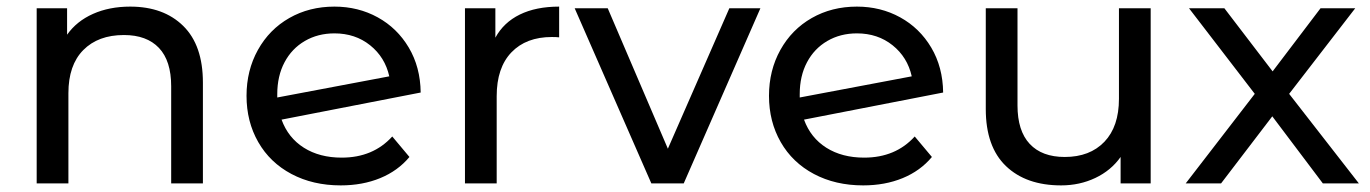

<svg xmlns="http://www.w3.org/2000/svg" viewBox="-20 -555 4146 581"><path d="M594 -305V0H498V-294Q498 -371 461 -410Q424 -449 355 -449Q277 -449 232 -403.5Q187 -358 187 -273V0H91V-530H183V-450Q212 -491 261.5 -513Q311 -535 374 -535Q475 -535 534.5 -476.5Q594 -418 594 -305Z M1167 -142 1219 -80Q1184 -38 1130.5 -16Q1077 6 1011 6Q927 6 862 -28.5Q797 -63 761.5 -125Q726 -187 726 -265Q726 -342 760.5 -404Q795 -466 855.5 -500.5Q916 -535 992 -535Q1064 -535 1123 -502.5Q1182 -470 1217 -411Q1252 -352 1253 -275L832 -193Q852 -138 899.5 -108Q947 -78 1014 -78Q1109 -78 1167 -142ZM819 -270V-260L1158 -324Q1145 -382 1100 -418Q1055 -454 992 -454Q942 -454 902.5 -431Q863 -408 841 -366.5Q819 -325 819 -270Z M1672 -535V-442Q1664 -443 1650 -443Q1572 -443 1527.5 -396.5Q1483 -350 1483 -264V0H1387V-530H1479V-441Q1504 -487 1553 -511Q1602 -535 1672 -535Z M2281 -530 2049 0H1951L1719 -530H1819L2001 -105L2187 -530Z M2748 -142 2800 -80Q2765 -38 2711.5 -16Q2658 6 2592 6Q2508 6 2443 -28.5Q2378 -63 2342.5 -125Q2307 -187 2307 -265Q2307 -342 2341.5 -404Q2376 -466 2436.5 -500.5Q2497 -535 2573 -535Q2645 -535 2704 -502.5Q2763 -470 2798 -411Q2833 -352 2834 -275L2413 -193Q2433 -138 2480.5 -108Q2528 -78 2595 -78Q2690 -78 2748 -142ZM2400 -270V-260L2739 -324Q2726 -382 2681 -418Q2636 -454 2573 -454Q2523 -454 2483.5 -431Q2444 -408 2422 -366.5Q2400 -325 2400 -270Z M3462 -530V0H3371V-80Q3342 -39 3294.5 -16.5Q3247 6 3191 6Q3085 6 3024 -52.5Q2963 -111 2963 -225V-530H3059V-236Q3059 -159 3096 -119.5Q3133 -80 3202 -80Q3278 -80 3322 -126Q3366 -172 3366 -256V-530Z M3983 0 3830 -203 3675 0H3568L3777 -271L3578 -530H3685L3831 -339L3976 -530H4081L3881 -271L4092 0Z"/></svg>

Font: Montserrat Alternates Medium
Style: Regular
Weight: 500
Designer: Julieta Ulanovsky
Foundry: Julieta Ulanovsky
Version: Version 7.200